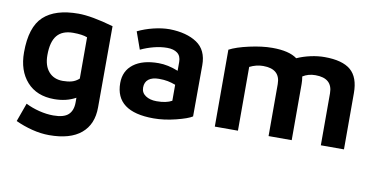

<svg xmlns="http://www.w3.org/2000/svg" viewBox="-72 -718 2216 1136"><g transform="rotate(10 1036.0 -150.5)"><path d="M68 171 108 60Q146 79 190 90Q234 101 275 101Q338 101 365 76Q392 51 392 2V-26Q336 5 263 5Q158 5 99 -61Q40 -127 40 -237Q40 -389 109.5 -453.5Q179 -518 318 -518Q396 -518 529 -480L528 8Q528 110 462.5 165Q397 220 271 220Q221 220 168 206.5Q115 193 68 171ZM392 -141V-389Q362 -401 307 -401Q242 -401 210.5 -363Q179 -325 179 -245Q179 -181 210 -145.5Q241 -110 295 -110Q325 -110 348.5 -116.5Q372 -123 392 -141Z M1092 -345 1091 -37Q1065 -20 995 -2.5Q925 15 862 15Q632 15 632 -157Q632 -230 686 -271Q740 -312 836 -312Q892 -312 954 -287V-340Q954 -376 931.5 -393Q909 -410 870 -410Q832 -410 791 -399.5Q750 -389 712 -371L675 -475Q718 -496 769 -508.5Q820 -521 866 -521Q968 -519 1030 -477.5Q1092 -436 1092 -345ZM854 -221Q814 -221 792 -204Q770 -187 770 -154Q770 -123 796 -105.5Q822 -88 862 -88Q921 -88 954 -107V-203Q930 -212 907.5 -216.5Q885 -221 854 -221Z M2004 -338V0H1865V-312Q1865 -403 1762 -403Q1719 -403 1686 -382Q1690 -359 1690 -338V0H1551V-312Q1551 -403 1448 -403Q1407 -403 1367 -383V0H1228V-462Q1269 -484 1345.5 -501Q1422 -518 1483 -518Q1584 -518 1632 -482Q1670 -499 1713.5 -508.5Q1757 -518 1797 -518Q1904 -518 1954 -475.5Q2004 -433 2004 -338Z"/></g></svg>

Font: XXII Aven Bold
Style: Regular
Weight: 700
Designer: Lecter Johnson
Foundry: Doubletwo Studios
Version: Version 1.001